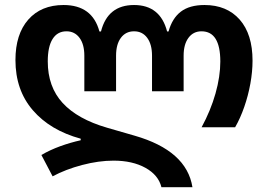

<svg xmlns="http://www.w3.org/2000/svg" viewBox="-20 -573 1084 777"><path d="M633.3 184.6Q621.1 135.3 568.6 106.2Q516.1 77.1 439.5 77.1Q379.4 77.1 312.5 94.7Q245.6 112.3 192.9 140.6L147.5 54.2Q182.6 33.7 223.6 18.8Q264.6 3.9 306.6 -5.4V-11.7Q183.1 -45.4 112.8 -127Q42.5 -208.5 42.5 -330.1Q42.5 -434.6 94.5 -493.7Q146.5 -552.7 237.3 -552.7Q353.5 -552.7 382.3 -445.8H388.7Q416 -552.7 522.5 -552.7Q628.4 -552.7 656.2 -445.8H662.1Q676.8 -499 711.9 -525.9Q747.1 -552.7 807.6 -552.7Q897.9 -552.7 950 -493.7Q1002 -434.6 1002 -327.6Q1002 -283.2 993.2 -234.6Q984.4 -186 968.5 -140.4Q952.6 -94.7 931.6 -58.1H795.9Q832.5 -125.5 852.1 -194.6Q871.6 -263.7 871.6 -324.2Q871.6 -446.3 795.4 -446.3Q762.2 -446.3 742.7 -419.9Q723.1 -393.6 723.1 -347.7V-203.6H595.2V-347.7Q595.2 -393.6 575.7 -419.9Q556.2 -446.3 522.5 -446.3Q488.8 -446.3 469.2 -419.9Q449.7 -393.6 449.7 -347.7V-203.6H321.3V-347.7Q321.3 -393.6 301.8 -419.9Q282.2 -446.3 249 -446.3Q212.4 -446.3 192.9 -415.3Q173.3 -384.3 173.3 -324.7Q173.3 -221.7 233.6 -156.2Q293.9 -90.8 413.1 -56.2L524.9 -23.9Q735.4 36.6 758.8 184.6Z"/></svg>

Font: Inter Display Semi Bold
Style: Regular
Weight: 600
Designer: Rasmus Andersson
Foundry: rsms
Version: Version 4.000;git-37864ae